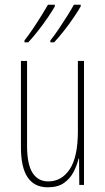

<svg xmlns="http://www.w3.org/2000/svg" viewBox="-20 -786 448 816"><path d="M337 -527V0H317L316 -112H314Q307 -83 292.5 -55Q278 -27 252 -8.5Q226 10 183 10Q69 10 69 -159V-527H95V-167Q95 -87 118.5 -51Q142 -15 185 -15Q242 -15 276.5 -67Q311 -119 311 -228V-527ZM323 -759Q315 -744 295.5 -715Q276 -686 252.5 -656Q229 -626 210 -606H194V-614Q211 -635 230.5 -664Q250 -693 267.5 -721Q285 -749 294 -766H323ZM213 -759Q205 -744 185.5 -715Q166 -686 142.5 -656Q119 -626 100 -606H84V-614Q102 -637 121.5 -666Q141 -695 157.5 -722Q174 -749 184 -766H213Z"/></svg>

Font: Noto Sans Telugu ExtraCondensed Thin
Style: Regular
Weight: 100
Width: 2
Designer: Jelle Bosma - Monotype Design Team
Foundry: Monotype Imaging Inc.
Version: Version 2.005; ttfautohint (v1.8.4.7-5d5b)